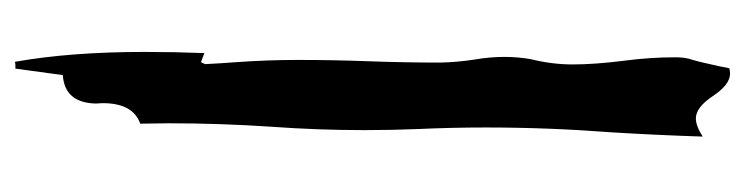

<svg xmlns="http://www.w3.org/2000/svg" viewBox="-376 -528 960 247"><g transform="rotate(-90 103.5 -405.0)"><path d="M131.8 54.7Q117.7 54.7 103 32.7Q88.4 10.7 74.2 10.7Q64.5 10.7 50.8 19.5Q52.7 -39.6 56.2 -96.7Q62.5 -178.7 62.5 -259.3Q62.5 -303.2 60.5 -346.7Q59.1 -380.9 59.1 -415.5Q59.1 -475.6 63.5 -536.1Q67.9 -601.6 67.9 -668L67.4 -704.1Q93.8 -713.4 93.8 -752.4L93.3 -761.2Q94.2 -801.3 129.9 -803.7L138.2 -864.7H143.1L147 -865.2Q159.7 -793.9 159.7 -698.2Q159.7 -660.2 158.2 -621.6L146.5 -626L144 -620.6Q145 -600.6 146.5 -581.1Q149.4 -541 149.4 -501Q149.4 -456.1 147.7 -410.2Q146 -364.3 146 -317.9Q146.5 -295.9 149.9 -273.9Q153.3 -254.4 153.3 -235.4Q153.3 -218.3 150.4 -201.7Q143.6 -174.3 143.6 -147.9Q143.6 -119.6 148.4 -81.5Q152.8 -48.8 152.8 -15.1Q152.8 -2.4 149.4 6.8L147 15.6Q140.1 44.9 138.7 53.7Q135.3 54.7 131.8 54.7Z"/></g></svg>

Font: Unutterable
Style: Regular
Weight: 400
Designer: GGBotNet
Foundry: f0n7.com
Version: 1.00